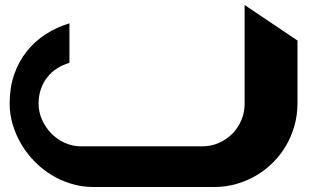

<svg xmlns="http://www.w3.org/2000/svg" viewBox="-20 -748 1250 768"><path d="M958.5 -728 1169.9 -585.9V-334.5H1169.4H1169.9Q1169.9 -288.6 1158 -245.8Q1146 -203.1 1124.5 -166Q1103 -128.9 1072.5 -98.4Q1042 -67.9 1005.1 -46.1Q968.3 -24.4 925.8 -12.2Q883.3 0 837.4 0H353Q306.6 0 263.9 -13.2Q221.2 -26.4 184.1 -49.3Q147 -72.3 116.5 -104Q85.9 -135.7 64.2 -172.9Q42.5 -210 30.5 -251.2Q18.6 -292.5 18.6 -334.5Q18.6 -397.5 36.6 -449.7Q54.7 -502 86.7 -542.2Q118.7 -582.5 162.4 -610.8Q206.1 -639.2 257.8 -654.8V-496.6Q231 -488.8 208.3 -474.4Q185.5 -460 169.2 -439.2Q152.8 -418.5 143.6 -391.8Q134.3 -365.2 134.3 -333Q134.3 -300.8 147.7 -270Q161.1 -239.3 184.1 -215.3Q207 -191.4 238.3 -177Q269.5 -162.6 304.7 -162.6H788.6Q823.7 -162.6 854.7 -176Q885.7 -189.5 908.7 -212.4Q931.6 -235.4 945.1 -266.6Q958.5 -297.9 958.5 -333V-334.5Z"/></svg>

Font: DimaBanoo
Style: Bold
Weight: 800
Designer: R.Balvardi
Foundry: R.Balvardi
Version: Version 1.0.0-alpha3